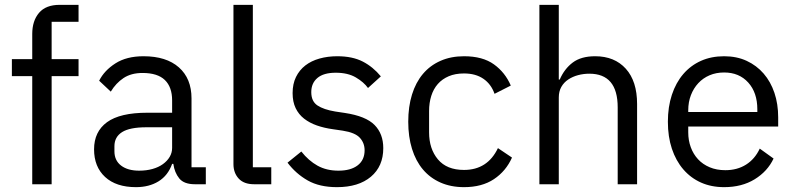

<svg xmlns="http://www.w3.org/2000/svg" viewBox="-20 -760 3277 792"><path d="M113 -446H29V-516H113V-620Q113 -674 141 -707Q169 -740 226 -740H304V-670H193V-516H304V-446H193V0H113Z M784 0Q739 0 719.5 -24Q700 -48 695 -84H690Q673 -36 634 -12Q595 12 541 12Q459 12 413.5 -30Q368 -72 368 -144Q368 -217 421.5 -256Q475 -295 588 -295H690V-346Q690 -401 660 -430Q630 -459 568 -459Q521 -459 489.5 -438Q458 -417 437 -382L389 -427Q410 -469 456 -498.5Q502 -528 572 -528Q666 -528 718 -482Q770 -436 770 -354V-70H829V0ZM554 -56Q584 -56 609 -63Q634 -70 652 -83Q670 -96 680 -113Q690 -130 690 -150V-235H584Q515 -235 483.5 -215Q452 -195 452 -157V-136Q452 -98 479.5 -77Q507 -56 554 -56Z M1028 0Q986 0 964.5 -23.5Q943 -47 943 -83V-740H1023V-70H1099V0Z M1370 12Q1298 12 1249.5 -15.5Q1201 -43 1166 -89L1223 -135Q1253 -97 1290 -76.5Q1327 -56 1376 -56Q1427 -56 1455.5 -78Q1484 -100 1484 -140Q1484 -170 1464.5 -191.5Q1445 -213 1394 -221L1353 -227Q1317 -232 1287 -242.5Q1257 -253 1234.5 -270.5Q1212 -288 1199.5 -314Q1187 -340 1187 -376Q1187 -414 1201 -442.5Q1215 -471 1239.5 -490Q1264 -509 1298 -518.5Q1332 -528 1371 -528Q1434 -528 1476.5 -506Q1519 -484 1551 -445L1498 -397Q1481 -421 1448 -440.5Q1415 -460 1365 -460Q1315 -460 1289.5 -438.5Q1264 -417 1264 -380Q1264 -342 1289.5 -325Q1315 -308 1363 -300L1403 -294Q1489 -281 1525 -244.5Q1561 -208 1561 -149Q1561 -74 1510 -31Q1459 12 1370 12Z M1894 12Q1840 12 1797 -7Q1754 -26 1724.5 -61Q1695 -96 1679.5 -146Q1664 -196 1664 -258Q1664 -320 1679.5 -370Q1695 -420 1724.5 -455Q1754 -490 1797 -509Q1840 -528 1894 -528Q1971 -528 2017.5 -494.5Q2064 -461 2087 -407L2020 -373Q2006 -413 1974 -435Q1942 -457 1894 -457Q1858 -457 1831 -445.5Q1804 -434 1786 -413.5Q1768 -393 1759 -364.5Q1750 -336 1750 -302V-214Q1750 -146 1786.5 -102.5Q1823 -59 1894 -59Q1991 -59 2034 -149L2092 -110Q2067 -54 2017.5 -21Q1968 12 1894 12Z M2205 -740H2285V-432H2289Q2308 -476 2342.5 -502Q2377 -528 2435 -528Q2515 -528 2561.5 -476.5Q2608 -425 2608 -331V0H2528V-317Q2528 -456 2411 -456Q2387 -456 2364.5 -450Q2342 -444 2324 -432Q2306 -420 2295.5 -401.5Q2285 -383 2285 -358V0H2205Z M2967 12Q2914 12 2871.5 -7Q2829 -26 2798.5 -61.5Q2768 -97 2751.5 -146.5Q2735 -196 2735 -258Q2735 -319 2751.5 -369Q2768 -419 2798.5 -454.5Q2829 -490 2871.5 -509Q2914 -528 2967 -528Q3019 -528 3060 -509Q3101 -490 3130 -456.5Q3159 -423 3174.5 -377Q3190 -331 3190 -276V-238H2819V-214Q2819 -181 2829.5 -152.5Q2840 -124 2859.5 -103Q2879 -82 2907.5 -70Q2936 -58 2972 -58Q3021 -58 3057.5 -81Q3094 -104 3114 -147L3171 -106Q3146 -53 3093 -20.5Q3040 12 2967 12ZM2967 -461Q2934 -461 2907 -449.5Q2880 -438 2860.5 -417Q2841 -396 2830 -367.5Q2819 -339 2819 -305V-298H3104V-309Q3104 -378 3066.5 -419.5Q3029 -461 2967 -461Z"/></svg>

Font: IBM Plex Sans Arabic
Style: Regular
Weight: 400
Designer: Mike Abbink, Paul van der Laan, Pieter van Rosmalen, Wael Morcos, Khajak Apelian
Foundry: Bold Monday
Version: Version 1.005